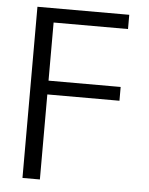

<svg xmlns="http://www.w3.org/2000/svg" viewBox="-53 -564 642 826"><g transform="rotate(5 268.0 -150.5)"><path d="M75.2 -519.5H471.7V-458H150.4V-207H461.9V-147.5H150.4V219.7H75.2Z"/></g></svg>

Font: Mgen+ 1c regular
Style: Regular
Weight: 400
Designer: [Source Han Sans]
Ryoko NISHIZUKA  (kana & ideographs); Paul D. Hunt (Latin, Greek & Cyrillic); Wenlong ZHANG  (bopomofo
Version: Version 1.059.20150602